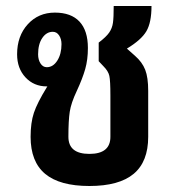

<svg xmlns="http://www.w3.org/2000/svg" viewBox="-20 -610 582 640"><path d="M474 -307V-154Q474 -71 425.5 -30.5Q377 10 278 10Q179 10 130.5 -30.5Q82 -71 82 -154Q82 -201 93 -234Q104 -267 136 -319L138 -322H136Q93 -322 65 -352Q37 -382 37 -429Q37 -490 72.5 -529Q108 -568 163 -568Q217 -568 245 -538Q273 -508 273 -450Q273 -411 264 -379.5Q255 -348 236 -307Q217 -267 212.5 -237.5Q208 -208 208 -154Q208 -97 278 -97Q348 -97 348 -154V-291Q348 -341 344.5 -357Q341 -373 325 -389L309 -406V-468Q334 -487 344 -501.5Q354 -516 356.5 -534Q359 -552 359 -590H485Q485 -535 468 -506Q451 -477 403 -448L430 -424Q454 -403 464 -377.5Q474 -352 474 -307ZM136 -386Q157 -386 171 -408Q185 -430 185 -463Q185 -480 177 -492Q169 -504 156 -504Q135 -504 121 -483.5Q107 -463 107 -429Q107 -411 115 -398.5Q123 -386 136 -386Z"/></svg>

Font: KoHo
Style: Bold
Weight: 700
Designer: Cadson Demak & Katatrad Team
Foundry: Cadson Demak Co.,Ltd.
Version: Version 1.000; ttfautohint (v1.6)